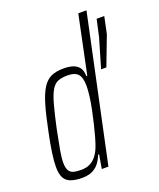

<svg xmlns="http://www.w3.org/2000/svg" viewBox="-139 -829 766 924"><g transform="rotate(-20 243.5 -367.5)"><path d="M124 8Q87 8 64 -0.5Q41 -9 30.5 -29Q20 -49 20 -84Q20 -113 26 -156Q32 -199 44 -255Q60 -335 75 -386Q90 -437 108.5 -466Q127 -495 152.5 -506.5Q178 -518 215 -518Q245 -518 265 -511Q285 -504 296 -488.5Q307 -473 307 -446H312L374 -743H416L258 0H224L236 -71H231Q217 -36 199 -19.5Q181 -3 162 2.5Q143 8 124 8ZM130 -30Q155 -30 173.5 -38.5Q192 -47 206.5 -64.5Q221 -82 231 -108Q238 -126 246 -154Q254 -182 262 -215.5Q270 -249 277 -283Q284 -317 288 -348Q292 -379 292 -401Q292 -444 276 -462Q260 -480 223 -480Q194 -480 174.5 -472.5Q155 -465 141 -442Q127 -419 114.5 -374Q102 -329 86 -255Q74 -196 67 -156.5Q60 -117 60 -92Q60 -66 67.5 -52.5Q75 -39 90.5 -34.5Q106 -30 130 -30ZM385 -452 429 -602 448 -688H487L469 -602L412 -452Z"/></g></svg>

Font: Saira ExtraCondensed ExtraLight
Style: Italic
Weight: 250
Width: 2
Italic angle: -12°
Designer: Hector Gatti with collaboration of the Omnibus-Type team
Foundry: Omnibus-Type
Version: Version 1.101